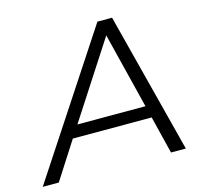

<svg xmlns="http://www.w3.org/2000/svg" viewBox="-152 -812 971 924"><g transform="rotate(-15 333.5 -350.0)"><path d="M-50 0 410 -700H483L663 0H589L543 -187H150L30 0ZM189 -247H528L434 -625Z"/></g></svg>

Font: Montserrat
Style: Italic
Weight: 400
Italic angle: -11.3°
Designer: Julieta Ulanovsky
Foundry: Julieta Ulanovsky
Version: Version 9.000; ttfautohint (v1.8.4.7-5d5b)